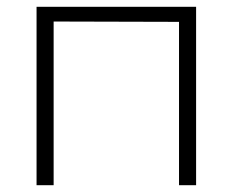

<svg xmlns="http://www.w3.org/2000/svg" viewBox="-20 -542 681 562"><path d="M504 0V-478L137 -479V0H87V-522H554V0Z"/></svg>

Font: Montserrat Z Light
Style: Regular
Weight: 300
Designer: Julieta Ulanovsky
Foundry: Julieta Ulanovsky
Version: Version 8.000